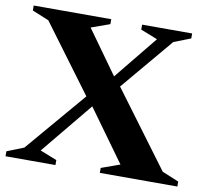

<svg xmlns="http://www.w3.org/2000/svg" viewBox="-76 -754 914 839"><g transform="rotate(10 381.5 -335.0)"><path d="M501.5 -51.5 336 -280.5 147.5 -51.5 222 -22V0H0.5V-22L75 -51.5L303 -319L81.5 -617.5L7.5 -648V-670H351.5V-648L269 -618.5L407 -426L563.5 -618.5L488.5 -648V-670H710.5V-648L635.5 -618.5L440.5 -387L689 -52.5L763 -22V0H419V-22Z"/></g></svg>

Font: Newsreader Text
Style: Bold
Weight: 700
Designer: Hugues Gentile
Foundry: Production Type
Version: Version 1.001